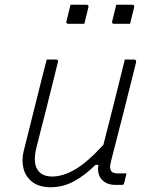

<svg xmlns="http://www.w3.org/2000/svg" viewBox="-20 -776 640 806"><path d="M176 -526H215Q227 -526 223 -515Q201 -426 178.5 -336Q156 -246 133 -157Q118 -97 136 -66Q154 -35 199 -35Q244 -35 295 -64.5Q346 -94 414 -168Q437 -257 459.5 -347Q482 -437 504 -526H542Q554 -526 551 -513Q526 -411 499 -306Q472 -201 446 -99Q441 -80 442.5 -70.5Q444 -61 448 -56Q456 -48 476 -48H511Q509 -39 506 -27Q503 -15 501 -6Q500 0 492 0H463Q428 0 407.5 -22Q387 -44 393 -84H381Q338 -41 291.5 -15.5Q245 10 193 10Q145 10 116.5 -11.5Q88 -33 79 -67.5Q70 -102 79 -140L151 -428Q157 -451 163 -475Q169 -499 176 -526ZM276 -756H343Q354 -756 351 -745L334 -676H267Q256 -676 259 -687ZM468 -756H535Q546 -756 543 -745L526 -676H459Q448 -676 451 -687Z"/></svg>

Font: Recursive Sn Lnr St Lt
Style: Italic
Weight: 300
Italic angle: -15°
Version: Version 1.079;hotconv 1.0.112;makeotfexe 2.5.65598; ttfautoh